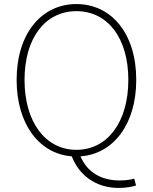

<svg xmlns="http://www.w3.org/2000/svg" viewBox="-20 -759 754 947"><path d="M357 -20C204 -20 101 -157 101 -365C101 -573 204 -704 357 -704C510 -704 613 -573 613 -365C613 -157 510 -20 357 -20ZM566 168C600 168 633 162 651 156L642 122C625 127 603 131 570 131C476 131 409 88 377 12C538 1 652 -145 652 -365C652 -594 529 -739 357 -739C185 -739 62 -594 62 -365C62 -146 174 0 334 12C368 101 448 168 566 168Z"/></svg>

Font: Harano Aji Gothic KR ExtraLight
Style: Regular
Weight: 250
Foundry: Masamichi Hosoda
Version: HaranoAjiGothicKR-ExtraLight version 20220220;ttx 4.29.1